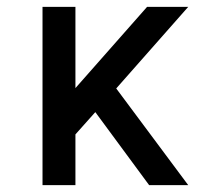

<svg xmlns="http://www.w3.org/2000/svg" viewBox="-20 -540 640 560"><path d="M104 0V-520H200V-283L409 -520H529L319 -282L529 0H415L258 -213L200 -148V0Z"/></svg>

Font: Iosevka Aile Medium
Style: Regular
Weight: 500
Designer: Belleve Invis
Foundry: Belleve Invis
Version: Version 27.3.5; ttfautohint (v1.8.4)